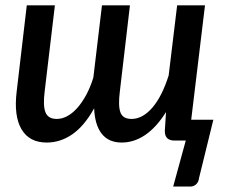

<svg xmlns="http://www.w3.org/2000/svg" viewBox="-20 -530 865 724"><path d="M784.5 -78.5 730.5 141.5Q729 156 719.8 164.8Q710.5 173.5 697.5 173.5H633L680.5 0H637.5Q620 0 610.8 -8.8Q601.5 -17.5 601.5 -36L606 -107.5Q570 -50 527.8 -21.2Q485.5 7.5 439 7.5Q389.5 7.5 363.5 -25.8Q337.5 -59 335 -121.5Q298 -55 253 -23.8Q208 7.5 156 7.5Q90.5 7.5 61 -42.8Q31.5 -93 43 -186L81 -510H187L148.5 -186Q141.5 -131.5 151.5 -106.5Q161.5 -81.5 194 -81.5Q214 -81.5 233.5 -92Q253 -102.5 271 -122.5Q289 -142.5 304.8 -171.5Q320.5 -200.5 332 -237.5L364.5 -510H470L432 -186Q425 -131.5 434 -106.5Q443 -81.5 476 -81.5Q497.5 -81.5 517.5 -92.8Q537.5 -104 555.5 -125.2Q573.5 -146.5 588.8 -177Q604 -207.5 616 -245.5L648 -510H753L701 -78.5Z"/></svg>

Font: Lato SemiBold
Style: Italic
Weight: 600
Italic angle: -7°
Designer: Lukasz Dziedzic with Adam Twardoch and Botio Nikoltchev
Foundry: tyPoland Lukasz Dziedzic
Version: Version 2.015; 2015-08-06; http://www.latofonts.com/